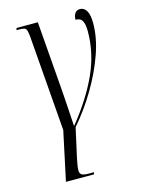

<svg xmlns="http://www.w3.org/2000/svg" viewBox="-118 -614 683 923"><g transform="rotate(-15 223.0 -152.5)"><path d="M93 240 145 -4 108 -475Q106 -499 102.5 -510Q99 -521 89.5 -523.5Q80 -526 60 -526H52L55 -536H161L186 -220Q188 -197 190 -167Q192 -137 194 -106Q196 -75 197.5 -49.5Q199 -24 200 -11H202Q289 -119 335.5 -221.5Q382 -324 382 -433Q382 -466 373 -483.5Q364 -501 339 -501Q339 -519 347 -532Q355 -545 373 -545Q393 -545 405 -525Q417 -505 417 -463Q417 -391 388.5 -310.5Q360 -230 312.5 -150Q265 -70 206 -2L174 142Q170 162 167.5 176.5Q165 191 165 202Q165 218 174.5 224Q184 230 208 230H235L233 240Z"/></g></svg>

Font: Noto Serif Display ExtraCondensed Light
Style: Italic
Weight: 300
Width: 2
Italic angle: -12°
Designer: Monotype Design Team
Foundry: Monotype Imaging Inc.
Version: Version 2.009